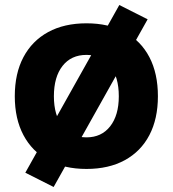

<svg xmlns="http://www.w3.org/2000/svg" viewBox="-20 -662 690 766"><path d="M194 84 81 27 456 -642 569 -585ZM325 12Q236 12 172 -23Q108 -58 73.5 -123Q39 -188 39 -278Q39 -369 73.5 -434Q108 -499 172 -534Q236 -569 325 -569Q414 -569 478 -534Q542 -499 576 -434Q610 -369 610 -278Q610 -188 576 -123Q542 -58 478 -23Q414 12 325 12ZM325 -114Q385 -114 419.5 -158Q454 -202 454 -278Q454 -355 419.5 -399Q385 -443 325 -443Q264 -443 229.5 -399Q195 -355 195 -278Q195 -202 229.5 -158Q264 -114 325 -114Z"/></svg>

Font: Azeret Mono Thin
Style: Bold
Weight: 700
Version: Version 1.002